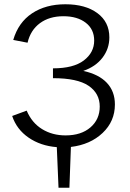

<svg xmlns="http://www.w3.org/2000/svg" viewBox="-20 -684 609 899"><path d="M312 4 305 195H254L246 5Q170 -1 114 -39.5Q58 -78 37 -141L105 -166Q129 -109 177 -79.5Q225 -50 287 -50Q360 -50 403.5 -87.5Q447 -125 447 -185Q447 -247 394.5 -282.5Q342 -318 228 -318V-364Q324 -364 372.5 -401Q421 -438 421 -494Q421 -547 381.5 -577.5Q342 -608 277 -608Q211 -608 167 -575.5Q123 -543 109 -484L42 -497Q66 -579 130 -621.5Q194 -664 286 -664Q380 -664 436 -622.5Q492 -581 492 -509Q492 -456 460 -414Q428 -372 370 -352Q443 -336 480.5 -296Q518 -256 518 -195Q518 -116 460.5 -61.5Q403 -7 312 4Z"/></svg>

Font: Ysabeau SC
Style: Regular
Weight: 400
Designer: Christian Thalmann (Catharsis Fonts)
Version: Version 0.003